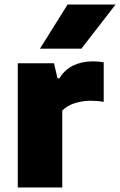

<svg xmlns="http://www.w3.org/2000/svg" viewBox="-20 -828 530 848"><path d="M58.5 0V-548.5H218.5L234 -482H242.5Q265.5 -520.5 303.8 -538.8Q342 -557 390 -557Q403 -557 415.5 -555.8Q428 -554.5 438 -553V-378Q423.5 -381 407.5 -382Q391.5 -383 378 -383Q344 -383 309.5 -372Q275 -361 255 -339.5V0ZM156.5 -613 278.5 -808H490.5L339.5 -613Z"/></svg>

Font: Encode Sans SemiExpanded SemiExpanded ExtraBold
Style: Regular
Weight: 800
Width: 6
Designer: Multiple Designers
Foundry: Impallari Type
Version: Version 3.000; ttfautohint (v1.8.3) -l 8 -r 50 -G 200 -x 14 